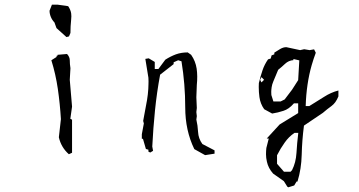

<svg xmlns="http://www.w3.org/2000/svg" viewBox="-20 -671 1543 825"><path d="M227.1 -431.2H223.1V-426.3L200.7 -412.1Q219.2 -352.5 228.5 -289.1Q237.8 -224.1 241.7 -159.2L232.9 -81.1Q242.7 -37.6 275.9 -8.3L289.6 -14.6V-156.7L282.2 -160.6L289.6 -212.9L279.8 -328.1L282.7 -377.9Q279.8 -395.5 279.8 -412.1Q279.8 -426.3 268.1 -439L227.1 -435.5ZM282.7 -529.3Q282.7 -558.6 285.6 -585Q286.6 -595.7 286.6 -600.6Q286.6 -605.5 285.9 -612.5Q285.2 -619.6 281.7 -628.2Q278.3 -636.7 272.9 -644.5L228 -650.9H203.1L192.9 -625Q192.9 -611.8 198.5 -598.1Q204.1 -584.5 213.9 -574.7L222.7 -550.3L265.6 -511.7L276.4 -514.6Z M825.7 -306.2Q829.6 -343.8 825 -376Q820.3 -408.2 801.3 -435.5L786.6 -445.8Q758.8 -445.8 735.8 -437.5Q712.4 -428.7 690.4 -414.6L660.6 -374.5H658.2H645V-404.8L619.1 -420.4L604.5 -418L617.7 -336.9Q618.2 -327.1 618.2 -321Q618.2 -314.9 617.9 -307.6Q617.7 -300.3 617.2 -288.6Q615.7 -264.6 611.8 -241.2Q604 -195.8 595.2 -151.4L598.1 -140.6L589.4 -94.2V-74.7H594.2L606.9 -30.8L617.7 -27.8V-19.5L625.5 -15.6L637.7 -22.9L634.3 -41.5Q638.2 -119.6 646 -196.8Q653.8 -273.9 668 -350.1L726.1 -395.5V-403.3L745.6 -412.1L759.8 -407.7Q775.9 -309.1 775.9 -209.7Q775.9 -110.4 814.9 -30.3L861.3 -4.4L901.9 -10.7V-24.9L849.6 -52.2Q832.5 -75.7 831.1 -104Q829.6 -132.3 823.7 -157.2L825.7 -171.9L823.7 -189.5L825.7 -207L823.7 -252.9Z M1254.4 108.9H1258.3Q1274.9 55.2 1276.4 -6.3Q1277.8 -67.9 1286.1 -131.3L1367.2 -186Q1385.3 -201.7 1404.8 -215.8Q1422.9 -229 1434.1 -256.8V-282.2Q1401.9 -273.9 1372.1 -254.6Q1342.3 -235.4 1309.1 -215.3H1293.5Q1296.4 -311 1319.3 -391.1Q1327.1 -418 1336.9 -444.3L1329.6 -459L1310.5 -455.6L1287.1 -459.5L1269.5 -455.6L1210.4 -468.3Q1197.3 -468.3 1184.3 -460.7Q1171.4 -453.1 1158.7 -444.8V-437.5L1147 -433.1L1143.1 -419.4L1131.8 -416Q1116.2 -393.6 1107.9 -368.7Q1099.1 -342.8 1092.3 -314Q1091.8 -304.7 1091.8 -297.4Q1091.8 -274.9 1094.7 -253.9Q1098.6 -225.1 1115.2 -201.7L1149.4 -183.1Q1174.3 -187 1197.8 -194.8Q1221.2 -202.1 1241.7 -225.6L1243.2 -227.1H1261.2V-185.1L1181.6 -136.2L1126 -75.7H1128.9H1134.8L1124.5 -35.2Q1123 -22.9 1123 -7.8Q1123 7.3 1127 24.4Q1132.8 51.3 1153.3 74.7L1199.7 107.4L1214.4 130.9L1218.8 133.8L1244.1 126ZM1200.2 66.9 1170.4 32.7V-3.9Q1185.5 -33.7 1203.1 -58.1Q1220.7 -83.5 1245.6 -100.1H1261.7Q1256.3 -55.2 1253.9 -13.9Q1251.5 27.3 1234.9 60.1L1228.5 66.9ZM1185.5 -234.9H1154.8L1146 -262.7Q1145.5 -268.6 1145.5 -276.4Q1145.5 -284.2 1147.2 -296.1Q1148.9 -308.1 1154.3 -320.8Q1164.1 -345.2 1175.3 -371.1Q1189.5 -382.3 1205.1 -397Q1220.2 -411.1 1240.7 -412.6V-417.5L1266.1 -411.6L1261.2 -326.7L1234.9 -285.6L1203.1 -243.7ZM1114.7 -328.1 1103.5 -316.9 1097.7 -328.1 1103.5 -339.4Z"/></svg>

Font: Bakudai
Style: Light
Weight: 300
Version: Version 1.48